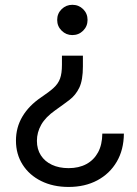

<svg xmlns="http://www.w3.org/2000/svg" viewBox="-20 -550 561 787"><path d="M319.8 -321.8V-277.8Q319.8 -221.7 305.2 -190.9Q290.5 -160.2 264.9 -140.6Q239.3 -121.1 206.1 -97.7Q166.5 -69.8 148.9 -38.6Q131.3 -7.3 131.3 27.3Q131.3 61.5 147.5 86.7Q163.6 111.8 192.9 125.5Q222.2 139.2 261.2 139.2Q303.2 139.2 334 122.6Q364.7 106 381.8 74.7Q398.9 43.5 399.4 -2.4H487.8Q487.3 64 458.5 113Q429.7 162.1 378.9 189.2Q328.1 216.3 261.2 216.3Q197.8 216.3 148.9 192.1Q100.1 168 72.8 125Q45.4 82 45.4 26.4Q45.4 -27.8 72 -72.5Q98.6 -117.2 148.4 -150.9Q181.2 -172.9 199.7 -189.7Q218.3 -206.5 226.1 -227.8Q233.9 -249 233.9 -284.2V-321.8ZM276.4 -530.3Q302.7 -530.3 320.8 -512.5Q338.9 -494.6 338.9 -468.3Q338.9 -442.4 320.8 -424.3Q302.7 -406.2 276.4 -406.2Q251 -406.2 232.7 -424.3Q214.4 -442.4 214.4 -468.3Q214.4 -494.6 232.7 -512.5Q251 -530.3 276.4 -530.3Z"/></svg>

Font: Inter 28pt
Style: Regular
Weight: 400
Designer: Rasmus Andersson
Foundry: rsms
Version: Version 4.001;git-66647c0bb